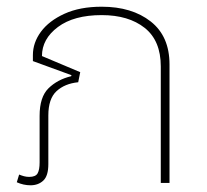

<svg xmlns="http://www.w3.org/2000/svg" viewBox="-20 -545 617 572"><path d="M71 7Q50 7 30 -2L37 -25Q44 -22 51.5 -20Q59 -18 67 -18Q86 -18 92 -28.5Q98 -39 98 -61V-200Q98 -256 124.5 -282Q151 -308 192 -318L193 -321L78 -363V-381Q78 -418 102 -450.5Q126 -483 172 -504Q218 -525 283 -525Q373 -525 429 -481Q485 -437 485 -353V0H459V-347Q459 -424 411 -462Q363 -500 283 -500Q200 -500 152.5 -464.5Q105 -429 105 -378L219 -330L213 -300Q173 -296 148.5 -273.5Q124 -251 124 -201V-56Q124 -21 109 -7Q94 7 71 7Z"/></svg>

Font: Noto Sans Thai UI Thin
Style: Regular
Weight: 100
Designer: Monotype Design Team
Foundry: Monotype Imaging Inc.
Version: Version 2.000